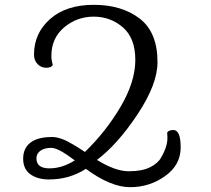

<svg xmlns="http://www.w3.org/2000/svg" viewBox="-20 -743 873 796"><path d="M193 -511Q193 -492 199 -474Q193 -462 172 -462Q151 -462 136 -477Q121 -492 121 -517Q121 -605 187.5 -664Q254 -723 369 -723Q484 -723 558.5 -666.5Q633 -610 633 -485Q633 -394 550.5 -269.5Q468 -145 382 -80Q458 -33 513.5 -33Q569 -33 602 -49.5Q635 -66 648 -90Q676 -138 674 -176L673 -193Q679 -204 699 -204Q729 -204 729 -131.5Q729 -59 664.5 -13Q600 33 519.5 33Q439 33 336 -43Q268 1 183 1Q136 1 106 -20.5Q76 -42 76 -85Q76 -128 106 -151.5Q136 -175 196 -175Q232 -175 283 -144Q299 -135 332 -113Q419 -197 480 -300.5Q541 -404 541 -494.5Q541 -585 489.5 -629.5Q438 -674 368.5 -674Q299 -674 246 -629.5Q193 -585 193 -511ZM131 -87Q131 -45 184.5 -45Q238 -45 290 -78Q222 -130 193 -130Q164 -130 147.5 -118Q131 -106 131 -87Z"/></svg>

Font: Sofia
Style: Regular
Weight: 400
Designer: Paula Nazal and Daniel Hernndez
Foundry: Paula Nazal, Daniel Hernndez
Version: Version 1.001